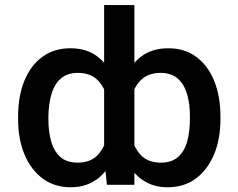

<svg xmlns="http://www.w3.org/2000/svg" viewBox="-20 -748 965 777"><path d="M872.1 -275.4V-265.6Q872.1 -185.1 846.2 -123Q820.3 -61 772.7 -25.6Q725.1 9.8 658.7 9.8Q610.8 9.8 574.2 -9.3Q537.6 -28.3 512 -63.5Q486.3 -98.6 470.7 -147.9Q455.1 -197.3 448.7 -258.3V-281.2Q457.5 -363.8 482.4 -424.8Q507.3 -485.8 551.3 -519.3Q595.2 -552.7 660.6 -552.7Q726.6 -552.7 773.7 -518.3Q820.8 -483.9 846.4 -421.6Q872.1 -359.4 872.1 -275.4ZM748.5 -265.6V-275.4Q749 -326.2 737.3 -366.5Q725.6 -406.7 699.5 -429.9Q673.3 -453.1 629.4 -453.1Q571.8 -453.1 540.8 -413.6Q509.8 -374 502 -311.5V-229Q512.7 -168 542.5 -128.9Q572.3 -89.8 630.9 -89.8Q675.3 -89.8 701.2 -113.3Q727.1 -136.7 737.8 -176.8Q748.5 -216.8 748.5 -265.6ZM401.4 -109.9V-727.5H523.9V0H412.6ZM53.2 -265.6V-275.4Q53.2 -359.4 78.9 -421.6Q104.5 -483.9 151.9 -518.3Q199.2 -552.7 265.1 -552.7Q330.6 -552.7 374.3 -519.3Q418 -485.8 442.9 -424.8Q467.8 -363.8 476.1 -281.2V-258.3Q469.7 -197.3 454.3 -147.9Q439 -98.6 413.1 -63.5Q387.2 -28.3 350.6 -9.3Q314 9.8 265.6 9.8Q200.2 9.8 152.6 -25.6Q105 -61 79.1 -123Q53.2 -185.1 53.2 -265.6ZM175.8 -275.4V-265.6Q175.8 -216.8 186.8 -176.8Q197.8 -136.7 223.6 -113.3Q249.5 -89.8 294.4 -89.8Q352.5 -89.8 382.6 -128.9Q412.6 -168 422.4 -229V-311.5Q415.5 -373.5 384.5 -413.3Q353.5 -453.1 295.9 -453.1Q252 -453.1 225.8 -429.9Q199.7 -406.7 188 -366.5Q176.3 -326.2 175.8 -275.4Z"/></svg>

Font: Inter
Style: 540
Weight: 540
Designer: Rasmus Andersson
Foundry: rsms
Version: Version 4.001;git-66647c0bb